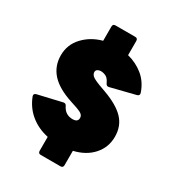

<svg xmlns="http://www.w3.org/2000/svg" viewBox="-206 -934 1041 1135"><g transform="rotate(30 314.5 -367.0)"><path d="M247 75Q229 75 229 57V-38Q159 -53 108 -94.5Q57 -136 32 -201Q26 -218 45 -223L208 -261Q224 -264 230 -249Q253 -202 303 -202Q339 -202 339 -230Q339 -244 328.5 -253.5Q318 -263 292 -272L247 -287Q148 -319 101.5 -370.5Q55 -422 55 -495Q55 -568 104.5 -621Q154 -674 229 -694V-791Q229 -809 247 -809H381Q399 -809 399 -791V-694Q459 -679 506 -641Q553 -603 575 -539Q581 -521 563 -516L395 -474Q380 -470 372 -487Q359 -516 341.5 -524Q324 -532 308 -532Q295 -532 285.5 -526Q276 -520 276 -508Q276 -495 287.5 -483.5Q299 -472 344 -455L388 -439Q484 -404 528.5 -356.5Q573 -309 573 -237Q573 -165 526.5 -112.5Q480 -60 399 -41V57Q399 75 381 75Z"/></g></svg>

Font: LINE Seed Sans Heavy
Style: Regular
Weight: 900
Designer: LINE VX Design & Dalton Maag Ltd & Sandoll Inc
Foundry: Dalton Maag Ltd
Version: Version 1.003